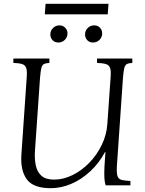

<svg xmlns="http://www.w3.org/2000/svg" viewBox="-20 -972 761 1007"><path d="M246 15Q155 15 121 -31Q87 -77 92 -158L120 -565Q123 -600 117.5 -615.5Q112 -631 96 -636Q80 -641 50 -642V-665H239V-642Q220 -641 210.5 -636Q201 -631 197 -615.5Q193 -600 190 -565L163 -175Q161 -137 168 -103.5Q175 -70 197.5 -50Q220 -30 264 -30Q312 -30 360 -53.5Q408 -77 448 -118Q488 -159 513.5 -211.5Q539 -264 543 -322L560 -565Q563 -600 557.5 -615.5Q552 -631 535.5 -636Q519 -641 489 -642V-665H674V-642Q655 -641 645.5 -636Q636 -631 632 -615.5Q628 -600 625 -565L593 -100Q591 -65 596 -49Q601 -33 617.5 -28.5Q634 -24 664 -23V0H534Q529 -16 527.5 -38.5Q526 -61 528 -100L533 -175H531Q500 -117 454 -74Q408 -31 354.5 -8Q301 15 246 15ZM286 -749Q267 -749 255.5 -761.5Q244 -774 244 -791Q244 -811 258 -825Q272 -839 292 -839Q310 -839 322 -826.5Q334 -814 334 -797Q334 -777 320 -763Q306 -749 286 -749ZM468 -749Q449 -749 437.5 -761.5Q426 -774 426 -791Q426 -811 440 -825Q454 -839 474 -839Q493 -839 504.5 -826.5Q516 -814 516 -797Q516 -777 502 -763Q488 -749 468 -749ZM219 -952H549L545 -897H215Z"/></svg>

Font: Bona Nova
Style: Italic
Weight: 400
Italic angle: -4°
Designer: Mateusz Machalski
Foundry: Capitalics
Version: Version 4.001; ttfautohint (v1.8.3)